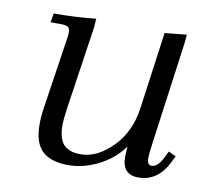

<svg xmlns="http://www.w3.org/2000/svg" viewBox="-59 -511 639 583"><g transform="rotate(10 261.0 -219.5)"><path d="M58.1 -411.1 63 -439Q129.9 -439 192.9 -445.8L190.9 -418L151.9 -154.8Q147.9 -124.5 147.9 -110.8Q147.9 -85.9 153.8 -69.3Q159.7 -52.7 170.7 -45.2Q181.6 -37.6 192.1 -34.9Q202.6 -32.2 216.8 -32.2Q268.1 -32.2 314.9 -79.6Q361.8 -127 372.1 -201.2L404.8 -439L472.2 -445.8L470.2 -421.9L426.8 -104Q421.9 -68.8 421.9 -58.1Q421.9 -35.2 435.1 -35.2Q454.1 -35.2 469.2 -64.9L480 -86.9L502.9 -76.2L492.2 -54.2Q460.9 6.8 401.9 6.8Q352.1 6.8 352.1 -47.9Q352.1 -60.5 354 -80.1Q324.2 -39.1 278.1 -16.1Q231.9 6.8 186 6.8Q133.3 6.8 106.2 -17.8Q79.1 -42.5 79.1 -100.1Q79.1 -124.5 83 -149.9L115.2 -363.8Q118.2 -380.9 118.2 -391.1Q118.2 -402.8 111.8 -407Q105.5 -411.1 87.9 -411.1Z"/></g></svg>

Font: Dihjauti S
Style: Italic
Weight: 400
Italic angle: -9°
Designer: T. Christopher White
Version: Version 3.0.0